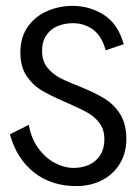

<svg xmlns="http://www.w3.org/2000/svg" viewBox="-20 -613 470 644"><path d="M13.2 -162.6 76.7 -194.3Q84 -149.9 107.7 -116.9Q131.3 -84 163.3 -66.9Q195.3 -49.8 227.5 -49.8Q256.3 -49.8 279.8 -60.8Q303.2 -71.8 316.7 -93.5Q330.1 -115.2 330.1 -145.5Q330.1 -177.2 314.7 -198.7Q299.3 -220.2 276.1 -233.6Q252.9 -247.1 211.4 -265.1L197.3 -271.5Q147.5 -293 118.4 -310.5Q89.4 -328.1 68.8 -358.9Q48.3 -389.6 48.3 -436.5Q48.3 -489.7 74.5 -525.1Q100.6 -560.5 140.6 -576.9Q180.7 -593.3 223.1 -593.3Q281.2 -593.3 328.6 -563Q376 -532.7 395 -464.8L334.5 -444.3Q321.3 -492.7 292 -513.9Q262.7 -535.2 224.1 -535.2Q197.8 -535.2 174.3 -525.9Q150.9 -516.6 136 -495.6Q121.1 -474.6 121.1 -441.9Q121.1 -409.2 138.2 -387.2Q155.3 -365.2 180.4 -352.1Q205.6 -338.9 249.5 -321.8Q299.8 -301.8 332.3 -281.2Q364.7 -260.7 384.3 -228Q403.8 -195.3 403.8 -146.5Q403.8 -100.1 382.1 -64.2Q360.4 -28.3 322 -8.5Q283.7 11.2 235.8 11.2Q152.8 11.2 94.5 -34.4Q36.1 -80.1 13.2 -162.6Z"/></svg>

Font: Decalotype Light
Style: Regular
Weight: 300
Designer: Alfredo Marco Pradil
Foundry: Alfredo Marco Pradil
Version: Version 1.0